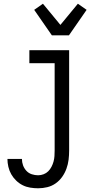

<svg xmlns="http://www.w3.org/2000/svg" viewBox="-20 -790 540 1033"><path d="M185 223Q164 223 142.5 219.5Q121 216 102 206.5Q83 197 67 181.5Q51 166 40.5 147.5Q30 129 25 107.5Q20 86 20 65H98Q98 83 104 99.5Q110 116 122 129Q134 142 151 147.5Q168 153 185 153Q200 153 214.5 147.5Q229 142 239.5 131.5Q250 121 257 107.5Q264 94 268 79.5Q272 65 273 50Q274 35 274 20V-450H138V-520H352V20Q352 45 349 69.5Q346 94 337.5 117.5Q329 141 314.5 161.5Q300 182 279.5 196.5Q259 211 234.5 217Q210 223 185 223ZM259 -600 164 -737 211 -770 305 -656 399 -770 446 -737 351 -600Z"/></svg>

Font: Iosevka Term Curly
Style: Regular
Weight: 400
Designer: Belleve Invis
Foundry: Belleve Invis
Version: Version 32.3.0